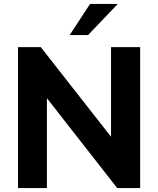

<svg xmlns="http://www.w3.org/2000/svg" viewBox="-20 -950 800 970"><path d="M541 -712H688V0H572L217 -454V0H71V-712H186L541 -259ZM425 -773H332L435 -930H575Z"/></svg>

Font: Muli ExtraBold
Style: Regular
Weight: 800
Designer: Vernon Adams
Foundry: Vernon Adams
Version: Version 2.000